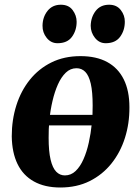

<svg xmlns="http://www.w3.org/2000/svg" viewBox="-20 -800 608 833"><path d="M401.5 -256H169.5L176.5 -301.5H406.5ZM329 -556.5Q398 -556.5 445.2 -530.8Q492.5 -505 517 -455.5Q541.5 -406 541.5 -335Q542 -264.5 522 -201.5Q502 -138.5 463.2 -90.2Q424.5 -42 368.8 -14.2Q313 13.5 241.5 13.5Q174 13.5 127 -12.8Q80 -39 56 -88.5Q32 -138 31 -208.5Q31 -280 51 -343Q71 -406 109.5 -454Q148 -502 203.2 -529.2Q258.5 -556.5 329 -556.5ZM312 -504Q285.5 -504 265.5 -484.8Q245.5 -465.5 231.2 -433.5Q217 -401.5 207.8 -362Q198.5 -322.5 194.5 -281Q190.5 -239.5 191 -202Q191 -143.5 199.5 -107.5Q208 -71.5 223.8 -55.2Q239.5 -39 261.5 -39Q288 -39 308 -58Q328 -77 342.2 -109.2Q356.5 -141.5 365.2 -181.2Q374 -221 378.2 -262.5Q382.5 -304 382 -342Q382 -401.5 373.8 -437Q365.5 -472.5 350 -488.2Q334.5 -504 312 -504ZM229.5 -612.5Q201 -612.5 182.5 -635.8Q164 -659 164.5 -688.5Q165 -726 186.2 -752.8Q207.5 -779.5 244 -779.5Q278 -779.5 295.2 -756.2Q312.5 -733 312.5 -705.5Q312.5 -668 292.2 -640.2Q272 -612.5 229.5 -612.5ZM438.5 -612.5Q410.5 -612.5 392 -635.8Q373.5 -659 373.5 -688.5Q374.5 -726 395.2 -752.8Q416 -779.5 453.5 -779.5Q486.5 -779.5 504.2 -756.2Q522 -733 521.5 -705.5Q521.5 -668 501 -640.2Q480.5 -612.5 438.5 -612.5Z"/></svg>

Font: Merriweather 48pt ExtraBold
Style: Italic
Weight: 800
Italic angle: -7.8°
Version: Version 2.101